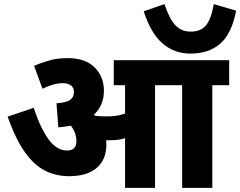

<svg xmlns="http://www.w3.org/2000/svg" viewBox="-20 -915 1170 935"><path d="M498 -211Q498 -138 451 -97.5Q404 -57 317 -57Q254 -57 201 -83Q148 -109 102.5 -172Q57 -235 17 -347L144 -390Q178 -288 217.5 -235Q257 -182 306 -182Q352 -182 352 -227Q352 -269 325 -303Q296 -297 264 -295L255 -412Q303 -415 321.5 -428.5Q340 -442 340 -466Q340 -489 325 -499.5Q310 -510 286 -510Q262 -510 237 -502.5Q212 -495 187 -483L146 -594Q179 -609 219.5 -620.5Q260 -632 310 -632Q395 -632 440.5 -587Q486 -542 486 -473Q486 -402 438 -357Q440 -354 443 -351Q455 -350 468 -349Q481 -348 497 -348Q522 -348 544.5 -351Q567 -354 589 -362V-500H534V-622H1096V-500H1014V0H867V-500H735V0H589V-242Q570 -236 551 -234Q532 -232 512 -232Q505 -232 497 -232Q498 -221 498 -211ZM1130 -863Q1108 -750 1052 -702Q996 -654 908 -654Q829 -654 771.5 -703.5Q714 -753 680 -860L781 -895Q805 -822 834.5 -791.5Q864 -761 909 -761Q960 -761 985 -794Q1010 -827 1021 -895Z"/></svg>

Font: Noto Sans Devanagari UI SemiCondensed ExtraBold
Style: Regular
Weight: 800
Width: 4
Designer: Jelle Bosma - Monotype Design Team
Foundry: Monotype Imaging Inc.
Version: Version 2.004; ttfautohint (v1.8.4.7-5d5b)